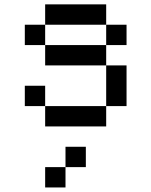

<svg xmlns="http://www.w3.org/2000/svg" viewBox="-20 -565 676 858"><path d="M454.5 -90.9H181.8V0H454.5ZM181.8 -90.9V-181.8H90.9V-90.9ZM454.5 -545.5H181.8V-454.5H454.5ZM90.9 -454.5V-363.6H181.8V-454.5ZM181.8 -363.6V-272.7H454.5V-363.6ZM454.5 -272.7V-90.9H545.5V-272.7ZM454.5 -454.5V-363.6H545.5V-454.5ZM272.7 90.9V181.8H363.6V90.9ZM181.8 181.8V272.7H272.7V181.8Z"/></svg>

Font: Departure Mono
Style: Regular
Weight: 400
Monospace: yes
Designer: Helena Zhang
Version: Version 1.500;Glyphs 3.3.1 (3343)